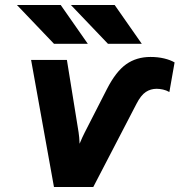

<svg xmlns="http://www.w3.org/2000/svg" viewBox="-20 -752 722 772"><path d="M197 0 105 -511H249L296 -220Q297.5 -210 298.5 -199.2Q299.5 -188.5 300 -174Q306 -189 310.8 -199Q315.5 -209 321 -220L410 -394Q446 -464.5 487.5 -493.8Q529 -523 585 -523Q615 -523 640 -517Q665 -511 682 -501L661 -382Q649 -389 635.2 -392Q621.5 -395 610 -395Q585.5 -395 566 -382Q546.5 -369 529 -335L355 0ZM197 -576 48 -732H224L333 -576ZM414 -576 265 -732H441L550 -576Z"/></svg>

Font: Overpass Black
Style: Italic
Weight: 900
Italic angle: -10°
Designer: Delve Withrington, Dave Bailey, Thomas Jockin
Foundry: Delve Fonts LLC
Version: Version 4.000